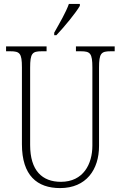

<svg xmlns="http://www.w3.org/2000/svg" viewBox="-20 -951 618 981"><path d="M257 -784V-771H268C309 -814 368 -886 388 -921V-931H332C316 -886 286 -836 257 -784ZM287 10C421 10 486 -85 486 -205V-605C486 -679 497 -689 545 -689H566V-714H368V-689H393C441 -689 452 -679 452 -606V-207C452 -113 406 -22 291 -22C196 -22 134 -79 134 -210V-605C134 -679 145 -689 193 -689H218V-714H11V-689H33C81 -689 92 -679 92 -607V-214C92 -54 170 10 287 10Z"/></svg>

Font: Noto Serif Hebrew Condensed ExtraLight
Style: Regular
Weight: 200
Width: 3
Designer: Monotype Design Team
Foundry: Monotype Imaging Inc.
Version: Version 2.004